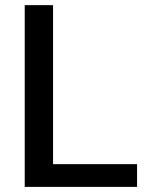

<svg xmlns="http://www.w3.org/2000/svg" viewBox="-20 -731 580 751"><path d="M516.1 0H160.6V-88.9H516.1ZM187.5 0H76.7V-710.9H187.5Z"/></svg>

Font: Heebo Medium
Style: Regular
Weight: 500
Designer: Oded Ezer
Foundry: Ezer Type House
Version: Version 3.100